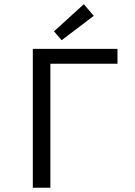

<svg xmlns="http://www.w3.org/2000/svg" viewBox="-20 -887 640 907"><path d="M135 0V-656H535V-586H218V0ZM271 -697 235 -739 376 -867 423 -812Z"/></svg>

Font: Source Code Pro
Style: Regular
Weight: 400
Monospace: yes
Designer: Paul D. Hunt, Teo Tuominen
Foundry: Adobe Systems Incorporated
Version: Version 1.018;hotconv 1.0.116;makeotfexe 2.5.65601